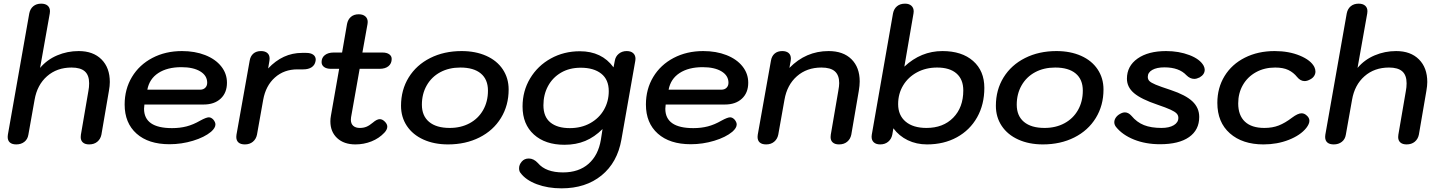

<svg xmlns="http://www.w3.org/2000/svg" viewBox="-20 -779 7861 1049"><path d="M22 -31Q22 -39 23 -43L140 -706Q145 -731 162 -745Q179 -759 205 -759Q228 -759 240.5 -748Q253 -737 253 -718Q253 -710 252 -706L199 -408Q237 -453 292.5 -476.5Q348 -500 410 -500Q489 -500 534.5 -454.5Q580 -409 580 -331Q580 -310 575 -282L534 -43Q529 -19 511.5 -4.5Q494 10 467 10Q445 10 433 -0.5Q421 -11 421 -30Q421 -38 422 -43L463 -282Q467 -302 467 -324Q467 -368 443.5 -389Q420 -410 371 -410Q291 -410 237 -362.5Q183 -315 169 -234L135 -43Q131 -18 113 -4Q95 10 69 10Q46 10 34 -0.5Q22 -11 22 -31Z M661 -208Q661 -292 701 -358.5Q741 -425 812.5 -462.5Q884 -500 974 -500Q1045 -500 1101 -478Q1157 -456 1188.5 -416.5Q1220 -377 1220 -327Q1220 -272 1185.5 -240Q1151 -208 1093 -208H769Q767 -192 767 -185Q767 -79 920 -79Q963 -79 999.5 -88.5Q1036 -98 1074 -120Q1107 -138 1121 -138Q1134 -138 1146 -125Q1157 -111 1157 -99Q1157 -80 1133 -59Q1097 -29 1034.5 -10Q972 9 906 9Q791 9 726 -49Q661 -107 661 -208ZM1073 -289Q1091 -289 1101.5 -299.5Q1112 -310 1112 -327Q1112 -366 1074 -389Q1036 -412 971 -412Q894 -412 845 -380Q796 -348 785 -289Z M1271 -31Q1271 -39 1272 -43L1344 -447Q1348 -472 1364 -486Q1380 -500 1406 -500Q1428 -500 1440.5 -489.5Q1453 -479 1453 -459Q1453 -451 1452 -447L1445 -405Q1525 -490 1630 -490H1653Q1678 -490 1691.5 -480Q1705 -470 1705 -453Q1705 -448 1704 -445Q1700 -423 1682.5 -411.5Q1665 -400 1637 -400H1605Q1532 -400 1482 -355.5Q1432 -311 1418 -234L1384 -43Q1379 -19 1361.5 -4.5Q1344 10 1318 10Q1295 10 1283 -0.5Q1271 -11 1271 -31Z M1898 -138Q1897 -133 1897 -125Q1897 -103 1910 -91.5Q1923 -80 1946 -80Q1966 -80 1982 -86.5Q1998 -93 2017 -109Q2039 -128 2055 -128Q2069 -128 2082.5 -114.5Q2096 -101 2096 -87Q2096 -71 2080 -54Q2051 -23 2009.5 -6.5Q1968 10 1922 10Q1859 10 1822 -24.5Q1785 -59 1785 -116Q1785 -131 1788 -147L1833 -403H1788Q1764 -403 1750.5 -413Q1737 -423 1737 -440Q1737 -464 1755 -478Q1773 -492 1803 -492H1849L1876 -648Q1881 -673 1897.5 -687Q1914 -701 1940 -701Q1963 -701 1976 -689.5Q1989 -678 1989 -659Q1989 -652 1988 -648L1960 -492H2070Q2093 -492 2106.5 -482.5Q2120 -473 2120 -457Q2120 -432 2102.5 -417.5Q2085 -403 2054 -403H1945Z M2171 -201Q2171 -288 2213 -356Q2255 -424 2330.5 -462Q2406 -500 2502 -500Q2578 -500 2636.5 -474Q2695 -448 2727 -400Q2759 -352 2759 -290Q2759 -203 2717 -134.5Q2675 -66 2599.5 -28Q2524 10 2428 10Q2352 10 2293.5 -16.5Q2235 -43 2203 -91Q2171 -139 2171 -201ZM2646 -284Q2646 -345 2607 -377.5Q2568 -410 2495 -410Q2433 -410 2385.5 -384.5Q2338 -359 2311.5 -312.5Q2285 -266 2285 -207Q2285 -146 2324.5 -113Q2364 -80 2437 -80Q2498 -80 2545.5 -105.5Q2593 -131 2619.5 -177.5Q2646 -224 2646 -284Z M2824 166Q2816 157 2816 140Q2816 121 2830.5 104Q2845 87 2869 87Q2896 87 2919 112Q2962 163 3056 163Q3142 163 3195.5 116Q3249 69 3263 -16L3272 -74Q3228 -30 3177.5 -9Q3127 12 3064 12Q2959 12 2897 -44Q2835 -100 2835 -197Q2835 -282 2876.5 -351Q2918 -420 2989.5 -459.5Q3061 -499 3148 -499Q3268 -499 3332 -411L3339 -447Q3343 -471 3361 -485.5Q3379 -500 3404 -500Q3427 -500 3439.5 -488.5Q3452 -477 3452 -458Q3452 -451 3451 -447L3375 -16Q3353 109 3266.5 179.5Q3180 250 3048 250Q2973 250 2913 227.5Q2853 205 2824 166ZM3306 -281Q3306 -344 3265 -376.5Q3224 -409 3153 -409Q3091 -409 3045 -382Q2999 -355 2974 -308.5Q2949 -262 2949 -204Q2949 -141 2987 -110Q3025 -79 3093 -79Q3156 -79 3204.5 -106Q3253 -133 3279.5 -179Q3306 -225 3306 -281Z M3509 -208Q3509 -292 3549 -358.5Q3589 -425 3660.5 -462.5Q3732 -500 3822 -500Q3893 -500 3949 -478Q4005 -456 4036.5 -416.5Q4068 -377 4068 -327Q4068 -272 4033.5 -240Q3999 -208 3941 -208H3617Q3615 -192 3615 -185Q3615 -79 3768 -79Q3811 -79 3847.5 -88.5Q3884 -98 3922 -120Q3955 -138 3969 -138Q3982 -138 3994 -125Q4005 -111 4005 -99Q4005 -80 3981 -59Q3945 -29 3882.5 -10Q3820 9 3754 9Q3639 9 3574 -49Q3509 -107 3509 -208ZM3921 -289Q3939 -289 3949.5 -299.5Q3960 -310 3960 -327Q3960 -366 3922 -389Q3884 -412 3819 -412Q3742 -412 3693 -380Q3644 -348 3633 -289Z M4119 -31Q4119 -39 4120 -43L4192 -447Q4196 -472 4212 -486Q4228 -500 4254 -500Q4276 -500 4288.5 -489.5Q4301 -479 4301 -459Q4301 -451 4300 -447L4293 -408Q4383 -500 4507 -500Q4587 -500 4632 -455.5Q4677 -411 4677 -334Q4677 -312 4672 -282L4631 -43Q4626 -19 4608.5 -4.5Q4591 10 4564 10Q4542 10 4530 -0.5Q4518 -11 4518 -30Q4518 -38 4519 -43L4560 -282Q4565 -309 4565 -325Q4565 -368 4541.5 -389Q4518 -410 4468 -410Q4388 -410 4334 -362.5Q4280 -315 4266 -234L4232 -43Q4227 -19 4209.5 -4.5Q4192 10 4166 10Q4143 10 4131 -0.5Q4119 -11 4119 -31Z M4742 -32Q4742 -39 4743 -43L4859 -706Q4864 -731 4881 -745Q4898 -759 4925 -759Q4947 -759 4959.5 -747.5Q4972 -736 4972 -717Q4972 -710 4971 -706L4921 -415Q5012 -500 5129 -500Q5235 -500 5296.5 -446Q5358 -392 5358 -299Q5358 -208 5318.5 -138Q5279 -68 5208 -29Q5137 10 5045 10Q4987 10 4939.5 -13Q4892 -36 4861 -78L4855 -43Q4850 -19 4832.5 -4.5Q4815 10 4789 10Q4767 10 4754.5 -1Q4742 -12 4742 -32ZM5243 -285Q5243 -345 5206 -377.5Q5169 -410 5100 -410Q5039 -410 4990.5 -384Q4942 -358 4914.5 -312.5Q4887 -267 4887 -210Q4887 -149 4928 -114.5Q4969 -80 5042 -80Q5133 -80 5188 -136Q5243 -192 5243 -285Z M5421 -201Q5421 -288 5463 -356Q5505 -424 5580.5 -462Q5656 -500 5752 -500Q5828 -500 5886.5 -474Q5945 -448 5977 -400Q6009 -352 6009 -290Q6009 -203 5967 -134.5Q5925 -66 5849.5 -28Q5774 10 5678 10Q5602 10 5543.5 -16.5Q5485 -43 5453 -91Q5421 -139 5421 -201ZM5896 -284Q5896 -345 5857 -377.5Q5818 -410 5745 -410Q5683 -410 5635.5 -384.5Q5588 -359 5561.5 -312.5Q5535 -266 5535 -207Q5535 -146 5574.5 -113Q5614 -80 5687 -80Q5748 -80 5795.5 -105.5Q5843 -131 5869.5 -177.5Q5896 -224 5896 -284Z M6077 -86Q6068 -98 6068 -111Q6068 -124 6076 -136Q6084 -148 6098 -156Q6113 -165 6126 -165Q6145 -165 6162 -146Q6191 -111 6230 -95.5Q6269 -80 6326 -80Q6368 -80 6393 -95Q6418 -110 6418 -135Q6418 -149 6408.5 -159Q6399 -169 6375 -180Q6351 -191 6304 -207Q6215 -237 6176 -270Q6137 -303 6137 -349Q6137 -418 6195 -459Q6253 -500 6351 -500Q6421 -500 6478.5 -478Q6536 -456 6556 -420Q6562 -408 6562 -398Q6562 -372 6534 -356Q6518 -348 6505 -348Q6482 -348 6462 -368Q6422 -411 6342 -411Q6300 -411 6275.5 -397Q6251 -383 6251 -359Q6251 -345 6260 -336Q6269 -327 6294 -316.5Q6319 -306 6377 -287Q6458 -260 6495 -225Q6532 -190 6532 -140Q6532 -69 6476.5 -30Q6421 9 6318 9Q6239 9 6175.5 -16.5Q6112 -42 6077 -86Z M6631 -217Q6631 -299 6670.5 -363.5Q6710 -428 6781.5 -464Q6853 -500 6944 -500Q7022 -500 7082 -475Q7142 -450 7161 -413Q7167 -400 7167 -388Q7167 -375 7159.5 -363.5Q7152 -352 7138 -345Q7122 -336 7108 -336Q7085 -336 7067 -358Q7047 -383 7019 -396.5Q6991 -410 6947 -410Q6888 -410 6842 -384.5Q6796 -359 6770.5 -314.5Q6745 -270 6745 -214Q6745 -149 6781.5 -114.5Q6818 -80 6888 -80Q6932 -80 6966.5 -93.5Q7001 -107 7039 -136Q7071 -160 7091 -160Q7106 -160 7118 -149Q7134 -136 7134 -119Q7134 -102 7117 -80Q7085 -40 7021.5 -15Q6958 10 6883 10Q6768 10 6699.5 -50.5Q6631 -111 6631 -217Z M7220 -31Q7220 -39 7221 -43L7338 -706Q7343 -731 7360 -745Q7377 -759 7403 -759Q7426 -759 7438.5 -748Q7451 -737 7451 -718Q7451 -710 7450 -706L7397 -408Q7435 -453 7490.5 -476.5Q7546 -500 7608 -500Q7687 -500 7732.5 -454.5Q7778 -409 7778 -331Q7778 -310 7773 -282L7732 -43Q7727 -19 7709.5 -4.5Q7692 10 7665 10Q7643 10 7631 -0.5Q7619 -11 7619 -30Q7619 -38 7620 -43L7661 -282Q7665 -302 7665 -324Q7665 -368 7641.5 -389Q7618 -410 7569 -410Q7489 -410 7435 -362.5Q7381 -315 7367 -234L7333 -43Q7329 -18 7311 -4Q7293 10 7267 10Q7244 10 7232 -0.5Q7220 -11 7220 -31Z"/></svg>

Font: Kodchasan SemiBold
Style: Italic
Weight: 600
Italic angle: -10°
Version: Version 1.000; ttfautohint (v1.6)